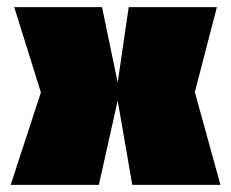

<svg xmlns="http://www.w3.org/2000/svg" viewBox="-20 -520 649 540"><path d="M267 -500 311 -288 342 -500H590L528 -261L600 0H352L311 -237L258 0H10L95 -260L20 -500Z"/></svg>

Font: Fivo Sans Modern ExtBlk
Style: Regular
Weight: 950
Designer: Alexander Slobzheninov
Foundry: Alexander Slobzheninov
Version: 1.0